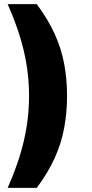

<svg xmlns="http://www.w3.org/2000/svg" viewBox="-20 -725 441 925"><path d="M157 180H17Q70 61 95 -47Q120 -155 120 -263Q120 -371 95 -478.5Q70 -586 17 -705H157Q211 -633 243 -562.5Q275 -492 289 -418.5Q303 -345 303 -263Q303 -182 289 -107.5Q275 -33 243 37.5Q211 108 157 180Z"/></svg>

Font: Mulish ExtraLight Black
Style: Regular
Weight: 900
Version: Version 3.603